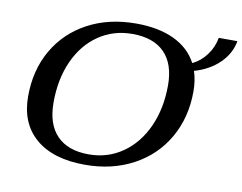

<svg xmlns="http://www.w3.org/2000/svg" viewBox="-78 -817 1178 934"><g transform="rotate(10 511.0 -350.5)"><path d="M839 -532Q854 -487 854 -433Q854 -304 796 -203Q738 -102 633.5 -46Q529 10 396 10Q238 10 152 -63.5Q66 -137 66 -270Q66 -400 123.5 -499.5Q181 -599 284.5 -654.5Q388 -710 523 -710Q634 -710 711 -673.5Q788 -637 824 -568Q865 -587 893.5 -626Q922 -665 930 -711H1022Q1011 -648 962 -600.5Q913 -553 839 -532ZM727 -441Q727 -546 672.5 -601.5Q618 -657 514 -657Q420 -657 347 -607Q274 -557 233.5 -467.5Q193 -378 193 -262Q193 -155 247.5 -99Q302 -43 405 -43Q498 -43 571.5 -94Q645 -145 686 -235.5Q727 -326 727 -441Z"/></g></svg>

Font: Fahkwang Medium
Style: Italic
Weight: 500
Italic angle: -10°
Version: Version 1.000; ttfautohint (v1.6)